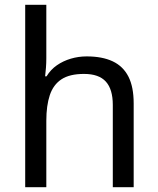

<svg xmlns="http://www.w3.org/2000/svg" viewBox="-20 -780 658 800"><path d="M173 -537Q173 -518 171.5 -498Q170 -478 168 -462H174Q191 -490 217 -508Q243 -526 275 -535.5Q307 -545 341 -545Q406 -545 449.5 -524.5Q493 -504 515 -461Q537 -418 537 -349V0H450V-343Q450 -408 421 -440Q392 -472 330 -472Q270 -472 236 -449.5Q202 -427 187.5 -383.5Q173 -340 173 -277V0H85V-760H173Z"/></svg>

Font: hex115
Style: Regular
Weight: 400
Designer: Monotype Design Team
Foundry: Monotype Imaging Inc.
Version: Version 2.013